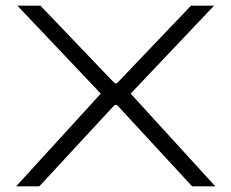

<svg xmlns="http://www.w3.org/2000/svg" viewBox="-20 -659 818 679"><path d="M37 0 342 -334 341.5 -322.5 41.5 -639H123L385.5 -364.5H393.5L655.5 -639H737L437 -322.5L436.5 -334L741.5 0H659.5L393.5 -288H385.5L119 0Z"/></svg>

Font: Anek Latin Expanded Light
Style: Regular
Weight: 300
Width: 7
Designer: Yesha Goshar
Foundry: Ek Type
Version: Version 1.003